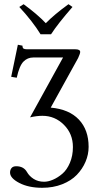

<svg xmlns="http://www.w3.org/2000/svg" viewBox="-20 -664 466 913"><path d="M172.9 -501Q135.7 -561.5 71.8 -630.9L92.3 -644Q158.7 -595.2 197.8 -553.7Q238.3 -595.2 305.7 -644L324.7 -630.9Q254.4 -550.3 222.7 -501ZM107.4 -429.7H337.4Q361.3 -429.7 361.3 -417Q361.3 -409.2 351.6 -388.2L221.2 -152.3Q308.6 -144.5 355 -95.5Q401.4 -46.4 401.4 34.2Q401.4 70.8 386.7 105.2Q372.1 139.6 345.2 167.5Q318.4 195.3 275.6 212.2Q232.9 229 180.7 229Q116.2 229 72 206.1Q27.8 183.1 27.8 156.7Q27.8 143.6 34.9 135Q42 126.5 57.1 126.5Q92.8 126.5 108.4 154.3Q119.1 173.3 140.1 186.8Q161.1 200.2 189.5 200.2Q209.5 200.2 232.2 190.4Q254.9 180.7 276.6 162.1Q298.3 143.6 312.5 110.1Q326.7 76.7 326.7 35.2Q326.7 -27.8 283.9 -70.6Q241.2 -113.3 181.6 -113.3Q155.3 -113.3 123 -106L279.8 -390.6H137.7Q110.8 -390.6 91.6 -371.1Q72.3 -351.6 59.6 -294.4L33.2 -298.8L64.9 -451.2L86.9 -446.8Q86.9 -436 92 -432.9Q97.2 -429.7 107.4 -429.7Z"/></svg>

Font: Libertinage
Style: f
Weight: 400
Designer: OSP
Foundry: OSP
Version: Version 1.0; 2008; OFL relea